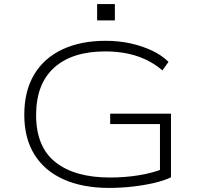

<svg xmlns="http://www.w3.org/2000/svg" viewBox="-20 -913 985 941"><path d="M515 8Q386 8 292.5 -33.5Q199 -75 149 -155Q99 -235 99 -351Q99 -466 147 -547Q195 -628 285 -670.5Q375 -713 497 -713Q562 -713 619 -700.5Q676 -688 724 -665.5Q772 -643 806 -610L776 -568Q721 -615 651.5 -638Q582 -661 495 -661Q334 -661 245.5 -581.5Q157 -502 157 -349Q157 -193 252 -118Q347 -43 519 -43Q592 -43 660 -54Q728 -65 783 -87L764 -57V-305H520V-356H818V-44Q785 -28 736 -16.5Q687 -5 629.5 1.5Q572 8 515 8ZM456 -813V-893H543V-813Z"/></svg>

Font: Nunito Sans 7pt Expanded ExtraLight
Style: Regular
Weight: 250
Width: 7
Designer: Vernon Adams
Foundry: Vernon Adams
Version: Version 3.101;gftools[0.9.27]